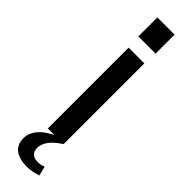

<svg xmlns="http://www.w3.org/2000/svg" viewBox="-320 -723 907 907"><g transform="rotate(45 133.5 -269.5)"><path d="M186 -540V0H81V-540ZM191 -737V-610H76V-737ZM138 198Q88 198 60 177Q32 156 32 113Q32 78 58.5 47.5Q85 17 134 -4L185 0Q148 24 129 49Q110 74 110 100Q110 122 123 134Q136 146 158 146Q179 146 198 138L210 185Q195 190 176.5 194Q158 198 138 198Z"/></g></svg>

Font: Pathway Extreme Medium
Style: Regular
Weight: 500
Designer: Eduardo Rodriguez Tunni
Foundry: Eduardo Rodriguez Tunni
Version: Version 1.001;gftools[0.9.26]